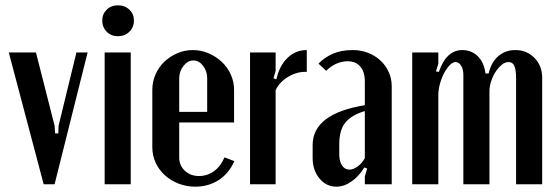

<svg xmlns="http://www.w3.org/2000/svg" viewBox="-20 -692 2089 721"><path d="M185 0H144L13 -495H115L185 -220L187 -191H199L200 -220L267 -495H309Z M364 -615Q364 -639 380.5 -655.5Q397 -672 423 -672Q449 -672 466 -655.5Q483 -639 483 -615Q483 -590 466 -573Q449 -556 423 -556Q397 -556 380.5 -573Q364 -590 364 -615ZM471 -495V0H373V-495Z M552 -355Q552 -385 564 -412.5Q576 -440 597 -460Q618 -480 645.5 -492Q673 -504 704 -504Q735 -504 763 -492Q791 -480 812.5 -460Q834 -440 846.5 -412.5Q859 -385 859 -355V-232H653V-100Q653 -71 674 -51Q695 -31 727 -31Q759 -31 784 -49.5Q809 -68 823 -101L860 -87Q840 -41 801.5 -16Q763 9 713 9Q680 9 650.5 -2.5Q621 -14 599 -34Q577 -54 564.5 -81Q552 -108 552 -139ZM758 -272V-398Q758 -425 742.5 -445Q727 -465 706 -465Q685 -465 669 -444.5Q653 -424 653 -398V-272Z M1015 -495V-426L1007 -398L1018 -394Q1029 -445 1059.5 -474.5Q1090 -504 1132 -504V-422Q1097 -424 1063 -404Q1029 -384 1015 -353V0H919V-495Z M1154 -147Q1154 -265 1350 -297V-386Q1350 -422 1333 -442Q1316 -462 1285 -462Q1264 -462 1242.5 -452.5Q1221 -443 1205 -426L1176 -453Q1198 -476 1229.5 -490Q1261 -504 1305 -504Q1336 -504 1362.5 -493.5Q1389 -483 1408.5 -465Q1428 -447 1439.5 -422Q1451 -397 1451 -368V0H1350V-30L1359 -59L1348 -63Q1328 -30 1300 -10.5Q1272 9 1243 9Q1205 9 1179.5 -22Q1154 -53 1154 -99ZM1292 -55Q1306 -55 1322.5 -66.5Q1339 -78 1350 -98V-275Q1300 -260 1277 -232Q1254 -204 1254 -150V-113Q1254 -86 1264.5 -70.5Q1275 -55 1292 -55Z M1815 -416Q1824 -457 1850.5 -480.5Q1877 -504 1915 -504Q1958 -504 1987 -474.5Q2016 -445 2016 -400V0H1918V-398Q1918 -430 1911.5 -444.5Q1905 -459 1890 -459Q1877 -459 1864.5 -449Q1852 -439 1841.5 -423Q1831 -407 1824.5 -387.5Q1818 -368 1818 -349V0H1720V-411Q1720 -432 1711.5 -445.5Q1703 -459 1691 -459Q1680 -459 1668.5 -447Q1657 -435 1647.5 -417Q1638 -399 1632 -377Q1626 -355 1626 -334V0H1528V-495H1626V-453L1617 -424L1628 -422Q1656 -504 1716 -504Q1751 -504 1774.5 -480.5Q1798 -457 1803 -416Z"/></svg>

Font: Moniqa Paragraph
Style: Bold
Weight: 700
Designer: Rajesh Rajput
Foundry: Rajesh Rajput
Version: Version 1.000